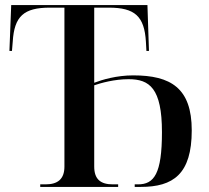

<svg xmlns="http://www.w3.org/2000/svg" viewBox="-20 -734 821 754"><path d="M138 0H444V-10H423C375 -10 350 -30 350 -80V-399C376 -408 429 -423 485 -423C567 -423 616 -388 616 -215C616 -51 585 -10 522 -10H509V0H533C660 0 733 -50 733 -222C733 -388 651 -438 503 -438C438 -438 381 -421 350 -409V-704H407C510 -704 547 -670 553 -570L555 -534H565L559 -714H24L17 -534H27L30 -570C36 -670 73 -704 176 -704H233V-80C233 -30 206 -10 159 -10H138Z"/></svg>

Font: Noto Serif Display Medium
Style: Regular
Weight: 500
Designer: Monotype Design Team
Foundry: Monotype Imaging Inc.
Version: Version 2.009